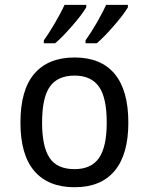

<svg xmlns="http://www.w3.org/2000/svg" viewBox="-20 -767 616 802"><path d="M291.5 15.1Q181.6 15.1 123.5 -52.5Q65.4 -120.1 65.4 -254.9Q65.4 -392.1 123.8 -459.5Q182.1 -526.9 291.5 -526.9Q401.9 -526.9 459 -458.3Q516.1 -389.6 516.1 -254.9Q516.1 -121.6 458.7 -53.2Q401.4 15.1 291.5 15.1ZM291.5 -60.5Q361.3 -60.5 393.6 -107.2Q425.8 -153.8 425.8 -254.9Q425.8 -359.4 393.1 -405.3Q360.4 -451.2 291.5 -451.2Q220.7 -451.2 188.2 -405Q155.8 -358.9 155.8 -254.9Q155.8 -154.8 187 -107.7Q218.3 -60.5 291.5 -60.5ZM210.4 -586.4H163.1V-598.6Q180.7 -622.1 207.5 -667.5Q234.4 -712.9 249.5 -746.6H340.3V-736.3Q322.3 -705.6 280.5 -657.7Q238.8 -609.9 210.4 -586.4ZM384.3 -586.4H337.4V-598.6Q361.3 -631.8 386 -675Q410.6 -718.3 423.3 -746.6H514.2V-736.3Q496.1 -705.6 454.3 -657.7Q412.6 -609.9 384.3 -586.4Z"/></svg>

Font: Cadman
Style: Regular
Weight: 400
Designer: Paul James MIller
Foundry: High-Logic / Made with FontCreator
Version: Version 2.114;March 28, 2021;FontCreator 13.0.0.2683 64-bit